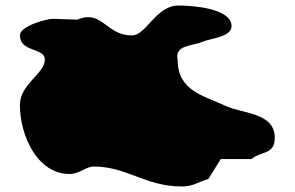

<svg xmlns="http://www.w3.org/2000/svg" viewBox="-20 -764 1066 694"><path d="M259 -693 172 -696C148 -696 52 -670 52 -636C52 -575 142 -592 142 -549C142 -497 52 -461 52 -384C52 -275 114 -135 232 -135C266 -135 291 -162 319 -162C439 -162 505 -90 637 -90C679 -90 695 -106 733 -117L778 -189H889C922 -218 973 -204 973 -264C976 -357 856 -353 796 -381C715 -419 622 -435 622 -549C610 -602 678 -598 709 -612C736 -625 817 -629 817 -669C817 -735 673 -744 625 -744C543 -744 509 -636 457 -636C377 -636 357 -702 298 -702C290 -702 283 -700 277 -699Z"/></svg>

Font: CISF Camouflage Kit
Style: Regular
Weight: 400
Designer: Robert Jablonski, Jasper
Foundry: Cannot Into Space Fonts
Version: Version 1.27